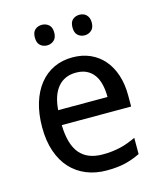

<svg xmlns="http://www.w3.org/2000/svg" viewBox="-111 -812 758 903"><g transform="rotate(-15 267.5 -360.5)"><path d="M296.9 9.8Q243.2 9.8 198.7 -8.3Q154.3 -26.4 122.3 -61Q90.3 -95.7 72.8 -147Q55.2 -198.2 55.2 -264.2Q55.2 -330.6 71.3 -382.8Q87.4 -435.1 116.7 -471.4Q146 -507.8 186.8 -526.9Q227.5 -545.9 276.9 -545.9Q325.2 -545.9 363.8 -528.6Q402.3 -511.2 429.2 -479.7Q456.1 -448.2 470.5 -404.1Q484.9 -359.9 484.9 -306.2V-251H147Q149.4 -156.7 186.8 -112.3Q224.1 -67.9 297.9 -67.9Q322.8 -67.9 344 -70.3Q365.2 -72.8 385 -77.4Q404.8 -82 423.3 -89.1Q441.9 -96.2 460.9 -105V-25.9Q441.4 -16.6 422.6 -9.8Q403.8 -2.9 384 1.5Q364.3 5.9 343 7.8Q321.8 9.8 296.9 9.8ZM274.9 -472.2Q219.2 -472.2 186.8 -434.1Q154.3 -396 148.9 -323.2H389.2Q389.2 -356.4 382.6 -384Q376 -411.6 362.1 -431.2Q348.1 -450.7 326.7 -461.4Q305.2 -472.2 274.9 -472.2ZM131.3 -681.2Q131.3 -707.5 145 -719.2Q158.7 -731 178.2 -731Q197.3 -731 211.4 -719Q225.6 -707 225.6 -681.2Q225.6 -655.3 211.4 -643.1Q197.3 -630.9 178.2 -630.9Q158.7 -630.9 145 -643.1Q131.3 -655.3 131.3 -681.2ZM314.5 -681.2Q314.5 -707.5 328.1 -719.2Q341.8 -731 361.3 -731Q370.6 -731 379.2 -728Q387.7 -725.1 394 -719Q400.4 -712.9 404.3 -703.6Q408.2 -694.3 408.2 -681.2Q408.2 -655.3 394 -643.1Q379.9 -630.9 361.3 -630.9Q341.8 -630.9 328.1 -643.1Q314.5 -655.3 314.5 -681.2Z"/></g></svg>

Font: Droid Sans
Style: Regular
Weight: 400
Foundry: Ascender Corporation
Version: Version 1.00 build 114